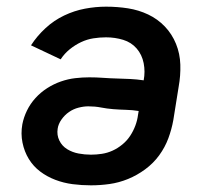

<svg xmlns="http://www.w3.org/2000/svg" viewBox="-20 -548 640 576"><path d="M253 8Q225 8 198 4.5Q171 1 146 -8.5Q121 -18 100.5 -33.5Q80 -49 66.5 -71Q53 -93 47.5 -120Q42 -147 47 -175Q51 -196 61 -216.5Q71 -237 86.5 -254Q102 -271 121.5 -283.5Q141 -296 162.5 -303.5Q184 -311 205.5 -313.5Q227 -316 248 -316Q269 -316 289.5 -314.5Q310 -313 330.5 -312.5Q351 -312 371 -311Q391 -310 411 -307Q416 -333 411 -358.5Q406 -384 390 -402.5Q374 -421 349.5 -428.5Q325 -436 298 -436Q279 -436 260 -433Q241 -430 223 -421.5Q205 -413 189 -400Q173 -387 162 -370L73 -412Q91 -440 116.5 -463.5Q142 -487 172.5 -501.5Q203 -516 235 -522Q267 -528 298 -528Q332 -528 364 -523Q396 -518 424.5 -504.5Q453 -491 474.5 -468.5Q496 -446 508 -416.5Q520 -387 521 -354Q522 -321 516 -288L500 -188Q495 -160 485 -133Q475 -106 457.5 -82Q440 -58 415.5 -40Q391 -22 364 -11Q337 0 309 4Q281 8 253 8ZM253 -84Q269 -84 285.5 -86.5Q302 -89 317.5 -96Q333 -103 347 -114.5Q361 -126 370.5 -140.5Q380 -155 386 -171Q392 -187 394 -203L396 -215Q378 -218 358.5 -218.5Q339 -219 320 -220.5Q301 -222 283 -225.5Q265 -229 245 -229Q231 -229 215.5 -225Q200 -221 187 -212Q174 -203 164.5 -189.5Q155 -176 153 -162Q150 -143 158 -126.5Q166 -110 181.5 -100.5Q197 -91 215.5 -87.5Q234 -84 253 -84Z"/></svg>

Font: Iosevka SS04 Semibold Extended
Style: Italic
Weight: 600
Width: 7
Italic angle: -9°
Monospace: yes
Designer: Belleve Invis
Foundry: Belleve Invis
Version: Version 19.0.0; ttfautohint (v1.8.4)